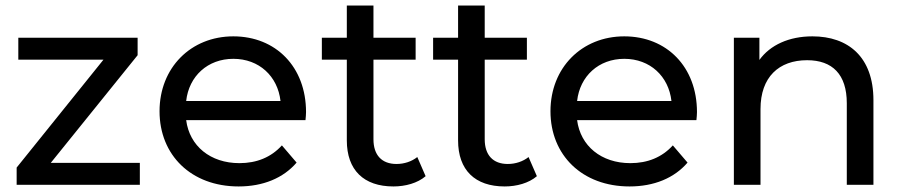

<svg xmlns="http://www.w3.org/2000/svg" viewBox="-20 -666 3255 692"><path d="M163 -79 476 -467V-530H46V-451H353L40 -62V0H484V-79Z M1083 -262C1083 -425 974 -535 821 -535C668 -535 555 -422 555 -265C555 -107 669 6 840 6C928 6 1001 -24 1049 -80L996 -142C957 -99 905 -78 843 -78C738 -78 663 -140 651 -233H1081C1082 -242 1083 -254 1083 -262ZM821 -454C914 -454 981 -391 991 -302H651C661 -392 729 -454 821 -454Z M1484 -100C1464 -84 1437 -75 1409 -75C1356 -75 1326 -107 1326 -164V-451H1478V-530H1326V-646H1230V-530H1140V-451H1230V-160C1230 -53 1291 6 1398 6C1441 6 1485 -6 1514 -31Z M1885 -100C1865 -84 1838 -75 1810 -75C1757 -75 1727 -107 1727 -164V-451H1879V-530H1727V-646H1631V-530H1541V-451H1631V-160C1631 -53 1692 6 1799 6C1842 6 1886 -6 1915 -31Z M2492 -262C2492 -425 2383 -535 2230 -535C2077 -535 1964 -422 1964 -265C1964 -107 2078 6 2249 6C2337 6 2410 -24 2458 -80L2405 -142C2366 -99 2314 -78 2252 -78C2147 -78 2072 -140 2060 -233H2490C2491 -242 2492 -254 2492 -262ZM2230 -454C2323 -454 2390 -391 2400 -302H2060C2070 -392 2138 -454 2230 -454Z M2908 -535C2824 -535 2756 -504 2717 -450V-530H2625V0H2721V-273C2721 -388 2787 -449 2889 -449C2980 -449 3032 -398 3032 -294V0H3128V-305C3128 -461 3037 -535 2908 -535Z"/></svg>

Font: AWKNG-Font Medium
Style: Regular
Weight: 500
Designer: Awakening Church
Foundry: Awakening Church
Version: Version 1.700;PS 001.700;hotconv 1.0.88;makeotf.lib2.5.64775